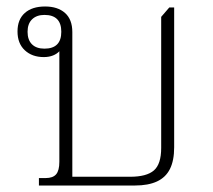

<svg xmlns="http://www.w3.org/2000/svg" viewBox="-20 -572 657 592"><path d="M100 0V-23H121Q143 -23 153 -34.5Q163 -46 163 -73V-416L164 -415Q156 -406 143.5 -401Q131 -396 115 -396Q79 -396 56.5 -417Q34 -438 34 -475Q34 -512 56.5 -532Q79 -552 119 -552Q158 -552 180.5 -532Q203 -512 203 -473V-27H381Q432 -27 454.5 -46.5Q477 -66 477 -116V-520L502 -549H517V-118Q517 -77 504 -51Q491 -25 464 -12.5Q437 0 396 0ZM117 -422Q169 -422 169 -474Q169 -526 117 -526Q93 -526 79 -512.5Q65 -499 65 -474Q65 -449 78.5 -435.5Q92 -422 117 -422Z"/></svg>

Font: Noto Serif Thai ExtraLight
Style: Regular
Weight: 250
Version: Version 2.001